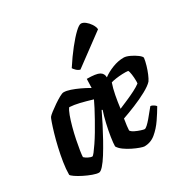

<svg xmlns="http://www.w3.org/2000/svg" viewBox="-177 -945 1072 1099"><g transform="rotate(-30 359.0 -395.5)"><path d="M167 0Q152 0 127 -9Q102 -18 76 -31Q50 -44 32 -56.5Q14 -69 12 -75Q12 -112 19 -156Q26 -200 36 -243.5Q46 -287 57 -324.5Q68 -362 76.5 -386Q85 -410 88 -414Q93 -421 111 -435Q129 -449 151 -464Q173 -479 192 -489.5Q211 -500 220 -500Q239 -500 264 -491.5Q289 -483 317 -470Q345 -457 372 -441L374 -500Q435 -500 456.5 -488Q478 -476 478 -450Q504 -470 542 -485Q580 -500 617 -500Q633 -500 656.5 -489Q680 -478 698.5 -464Q717 -450 718 -441Q715 -419 707.5 -393.5Q700 -368 690.5 -345.5Q681 -323 672 -310Q655 -291 615.5 -269.5Q576 -248 529.5 -229Q483 -210 445 -197Q440 -168 438.5 -152.5Q437 -137 436 -123Q442 -113 459.5 -104.5Q477 -96 494.5 -90.5Q512 -85 517 -85Q524 -85 536.5 -96.5Q549 -108 563 -124.5Q577 -141 590 -157.5Q603 -174 611 -183Q620 -183 631.5 -175.5Q643 -168 645 -163Q626 -130 600 -92Q574 -54 541.5 -27Q509 0 467 0Q460 0 440 -7Q420 -14 395.5 -26Q371 -38 350.5 -53Q330 -68 321 -84Q321 -105 327 -144Q333 -183 343 -226Q353 -269 364 -301L359 -304Q343 -270 322 -229Q301 -188 278.5 -147.5Q256 -107 235 -73.5Q214 -40 196 -20Q178 0 167 0ZM179 -99Q184 -99 196 -114.5Q208 -130 225 -155Q242 -180 260.5 -211Q279 -242 296.5 -273.5Q314 -305 328.5 -332.5Q343 -360 351 -378Q304 -392 270.5 -400Q237 -408 206 -410Q196 -398 185.5 -369.5Q175 -341 165 -304Q155 -267 147.5 -230Q140 -193 135.5 -164Q131 -135 131 -123Q140 -114 155.5 -106.5Q171 -99 179 -99ZM456 -255Q484 -267 513 -279.5Q542 -292 568.5 -305.5Q595 -319 612 -332Q613 -336 613 -341Q613 -346 613 -350Q613 -370 610 -392Q607 -414 602 -421Q586 -423 563.5 -422Q541 -421 520.5 -418Q500 -415 488 -411Q477 -380 469 -338.5Q461 -297 456 -255ZM369 -564Q355 -568 344.5 -578.5Q334 -589 330 -596Q367 -653 402 -697Q437 -741 463.5 -766Q490 -791 503 -791Q516 -791 531 -779.5Q546 -768 558 -750Q570 -732 572 -714Z"/></g></svg>

Font: Texturina Medium 12pt Black
Style: Italic
Weight: 900
Italic angle: -11°
Version: Version 1.002